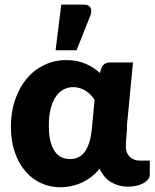

<svg xmlns="http://www.w3.org/2000/svg" viewBox="-20 -782 652 810"><path d="M26 0ZM519 5.5Q481.5 5.5 450 -12.8Q418.5 -31 400 -70Q382 -48 361.2 -33Q340.5 -18 319.2 -9Q298 0 276.5 4Q255 8 235.5 8Q190.5 8 152.2 -9.8Q114 -27.5 86 -60.8Q58 -94 42 -141.2Q26 -188.5 26 -247.5Q26 -309.5 43.8 -361.2Q61.5 -413 92.8 -450.2Q124 -487.5 167 -508Q210 -528.5 260.5 -528.5Q304.5 -528.5 340 -513.5Q375.5 -498.5 401.5 -474L407 -492.5Q416 -518.5 445 -518.5H541L516 -257.5Q516 -233.5 513.5 -210.2Q511 -187 511 -163.5Q511 -148.5 515.8 -137.5Q520.5 -126.5 528.8 -119Q537 -111.5 547.5 -108Q558 -104.5 569.5 -104.5H612V-45Q612 -35.5 605.5 -26.5Q599 -17.5 587 -10.2Q575 -3 557.8 1.2Q540.5 5.5 519 5.5ZM275 -111Q293.5 -111 309 -117.8Q324.5 -124.5 336.5 -140Q348.5 -155.5 356.5 -180.8Q364.5 -206 368 -243L379 -360.5Q372.5 -371.5 363 -381.2Q353.5 -391 342 -398.5Q330.5 -406 316.8 -410.2Q303 -414.5 288.5 -414.5Q269.5 -414.5 251.2 -406Q233 -397.5 218.5 -378.5Q204 -359.5 195 -328.2Q186 -297 186 -252Q186 -211.5 193.2 -184.5Q200.5 -157.5 212.8 -141Q225 -124.5 241 -117.8Q257 -111 275 -111ZM214.5 -570 238.5 -762.5H333.5Q354.5 -762.5 361.5 -750.2Q368.5 -738 361.5 -717L303 -570Z"/></svg>

Font: Lato Black
Style: Regular
Weight: 900
Designer: Lukasz Dziedzic
Foundry: tyPoland Lukasz Dziedzic
Version: Version 2.007; 2014-02-27